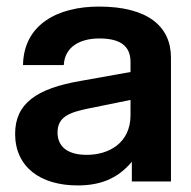

<svg xmlns="http://www.w3.org/2000/svg" viewBox="-20 -552 580 584"><path d="M381 0H500V-377C500 -472 429 -532 281 -532C156 -532 52 -478 50 -354H174C177 -411 225 -435 282 -435C349 -435 377 -410 377 -363V-333L226 -306C91 -283 26 -237 26 -145C26 -44 103 12 216 12C281 12 336 -6 381 -60ZM244 -81C183 -81 155 -108 155 -149C155 -196 190 -210 249 -222L377 -248V-202C377 -116 310 -81 244 -81Z"/></svg>

Font: Aspekta 600
Style: Regular
Weight: 600
Designer: Ivo Dolenc
Version: Version 2.100